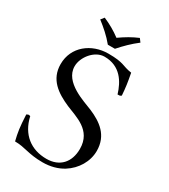

<svg xmlns="http://www.w3.org/2000/svg" viewBox="-200 -906 886 1009"><g transform="rotate(30 242.5 -401.0)"><path d="M215 -697H258C288 -731 320 -763 358 -792L343 -812C305 -796 273 -777 236 -751C203 -776 169 -795 130 -812L114 -792C150 -764 185 -734 215 -697ZM394.7 -631C336.9 -639 339 -658 241.3 -658C140 -658 51 -591 51 -485C51 -391.9 117.9 -346.7 195.4 -313C258.4 -285.6 362 -263.8 362 -149C362 -68 314.8 -16 235 -16C141.5 -16 71.5 -68.5 49.5 -168C37.2 -172 36.6 -170.1 27 -165C31 -88 35 -62 47 -13C110 -13 138 10 226.7 10C272.2 10 315.2 -1.1 350 -22.8C407.5 -58.8 444 -120.4 444 -184C444 -279.2 379 -324.2 306.9 -355C258 -375.8 120.4 -414 120.4 -512C120.4 -568 173 -634 231.9 -634C329 -634 370 -562 390 -496C401.5 -496.2 403.5 -495 412.5 -502C409 -550 405 -578 394.7 -631Z"/></g></svg>

Font: Libertinus Serif Display
Style: Regular
Weight: 400
Designer: Philipp H. Poll
Foundry: Khaled Hosny
Version: Version 6.1